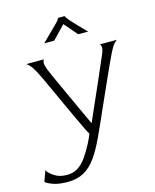

<svg xmlns="http://www.w3.org/2000/svg" viewBox="-218 -765 883 1097"><g transform="rotate(-15 223.5 -216.0)"><path d="M45 244Q-7 244 -40.5 232Q-74 220 -85 209L-65 154V144Q-54 163 -24 183.5Q6 204 51 204Q90 204 117.5 185.5Q145 167 167 135.5Q189 104 210 64Q230 24 235 9Q229 1 215 -28Q201 -57 181.5 -98.5Q162 -140 140.5 -187Q119 -234 99 -278Q79 -322 63 -356Q47 -390 39 -405Q22 -437 8 -452Q-6 -467 -12 -468H98Q90 -468 87.5 -453.5Q85 -439 98 -405Q106 -386 124 -346Q142 -306 166 -254Q190 -202 215 -147.5Q240 -93 262 -46H263Q284 -95 309 -151Q334 -207 357 -259.5Q380 -312 397 -351.5Q414 -391 421 -407Q435 -439 432 -453Q429 -467 421 -468H527Q521 -467 508.5 -453.5Q496 -440 480 -408Q471 -391 452.5 -350Q434 -309 410 -256Q386 -203 361 -146.5Q336 -90 314 -40.5Q292 9 277 41Q246 108 214 153.5Q182 199 141.5 221.5Q101 244 45 244ZM119 -556Q134 -571 153 -589.5Q172 -608 190 -626Q208 -644 219 -655Q227 -664 230 -669.5Q233 -675 233 -676H272Q272 -672 285 -655Q291 -648 307 -630.5Q323 -613 342.5 -593Q362 -573 379 -556H320L253 -634L178 -556Z"/></g></svg>

Font: Red Rose Light
Style: Regular
Weight: 300
Designer: Jaikishan Patel
Version: Version 1.001; ttfautohint (v1.8.3)